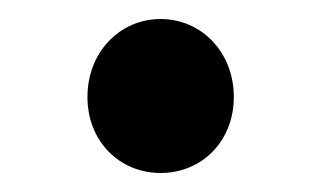

<svg xmlns="http://www.w3.org/2000/svg" viewBox="-20 -169 338 202"><path d="M149 13C192 13 226 -20 226 -67C226 -114 192 -149 149 -149C106 -149 72 -114 72 -67C72 -20 106 13 149 13Z"/></svg>

Font: Noto Sans Japanese Medium
Style: Regular
Weight: 500
Designer: Ryoko NISHIZUKA (kana & ideographs); Paul D. Hunt (Latin, Greek & Cyrillic); Wenlong ZHANG (bopomofo); Sandoll Communica
Foundry: Adobe Systems Incorporated
Version: Version 1.000;PS 1;hotconv 1.0.78;makeotf.lib2.5.61930